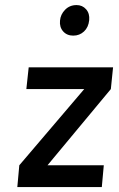

<svg xmlns="http://www.w3.org/2000/svg" viewBox="-20 -756 480 776"><path d="M50 0 58 -88 320.5 -396H86.5L96 -484H437L428 -396L172 -88H399.5L391.5 0ZM276 -612Q250.5 -612 235.2 -629.2Q220 -646.5 222.5 -672.5Q224.5 -697.5 243 -716.5Q261.5 -735.5 289.5 -735.5Q313 -735.5 328 -718.5Q343 -701.5 340.5 -674.5Q337.5 -645.5 319.5 -628.8Q301.5 -612 276 -612Z"/></svg>

Font: Karla SemiBold
Style: Italic
Weight: 600
Italic angle: -8°
Designer: Jonathan Pinhorn
Version: Version 2.004;gftools[0.9.33]